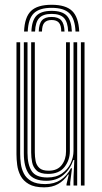

<svg xmlns="http://www.w3.org/2000/svg" viewBox="-20 -777 427 804"><path d="M165 7.5Q124.2 7.5 100.8 -6.1Q77.2 -19.8 66.1 -41.1Q55 -62.5 52 -86.4Q49 -110.2 49 -130.8V-600H64.5V-133.2Q64.5 -113.8 67.2 -91.8Q70 -69.8 80 -50.2Q90 -30.8 111.2 -18.5Q132.5 -6.2 169.5 -6.2Q206.8 -6.2 233.5 -23.4Q260.2 -40.5 277.2 -72.5H281.5L274 -13.2V0H258.5V-5.8L268 -46H265Q247.8 -20.2 223.2 -6.4Q198.8 7.5 165 7.5ZM318.8 0V-600H334V0ZM181.8 -48.8Q148.5 -48.8 133.5 -62.8Q118.5 -76.8 114.5 -97.6Q110.5 -118.5 110.5 -138.5V-600H125.8V-139.5Q125.8 -120.5 129.1 -102.8Q132.5 -85 144.8 -73.6Q157 -62.2 183.8 -62.2Q220.5 -62.2 238.5 -86Q256.5 -109.8 256.5 -142.8V-600H272.5V-144Q272.5 -106.2 249.9 -77.5Q227.2 -48.8 181.8 -48.8ZM173.2 -20Q121.5 -20.2 100.6 -49.2Q79.8 -78.2 79.8 -134.2V-600H95.2V-136Q95.2 -87.8 112.6 -60.8Q130 -33.8 178.5 -33.8Q215 -33.8 239.4 -50.6Q263.8 -67.5 275.8 -93.2Q287.8 -119 287.8 -145.2V-600H303.2V0H288V-37.2L291.2 -107H287.2Q274.2 -69.2 245.6 -44.5Q217 -19.8 173.2 -20ZM196.2 -757Q136.5 -757 109.8 -731Q83 -705 80.8 -645H96.2Q98.2 -698.2 121.5 -721.2Q144.8 -744.2 196.2 -744.2Q247.5 -744.2 270.8 -721.2Q294 -698.2 296.2 -645H311.8Q309 -705 282.2 -731Q255.5 -757 196.2 -757ZM196.2 -731.5Q152.5 -731.5 132.9 -711.5Q113.2 -691.5 111.5 -645H126.8Q128.2 -684.5 144.4 -701.6Q160.5 -718.8 196.2 -718.8Q232 -718.8 248 -701.6Q264 -684.5 265.5 -645H281Q279 -691.5 259.4 -711.5Q239.8 -731.5 196.2 -731.5ZM196.2 -706Q168.2 -706 155.8 -691.9Q143.2 -677.8 142.2 -645H155.8Q156 -671 165.9 -682.1Q175.8 -693.2 196.2 -693.2Q216.8 -693.2 226.6 -682.1Q236.5 -671 236.5 -645H250.2Q249 -677.8 236.5 -691.9Q224 -706 196.2 -706Z"/></svg>

Font: Big Shoulders Inline Display Medium
Style: Regular
Weight: 500
Designer: Patric King
Foundry: XO Type Co
Version: Version 1.000